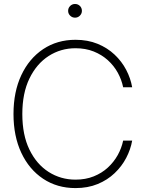

<svg xmlns="http://www.w3.org/2000/svg" viewBox="-20 -937 731 966"><path d="M359.9 9.3Q267.6 9.3 197 -37.6Q126.5 -84.5 87.2 -168.2Q47.9 -252 47.9 -363.3Q47.9 -475.1 87.2 -558.8Q126.5 -642.6 197 -689.7Q267.6 -736.8 359.9 -736.8Q421.4 -736.8 470.9 -716.6Q520.5 -696.3 556.6 -662.1Q592.8 -627.9 615 -585.4Q637.2 -543 645 -498H599.6Q591.8 -536.1 572.5 -571.3Q553.2 -606.4 522.7 -634Q492.2 -661.6 451.4 -678Q410.6 -694.3 359.9 -694.3Q285.6 -694.3 224.9 -655.3Q164.1 -616.2 128.2 -542.2Q92.3 -468.3 92.3 -363.3Q92.3 -257.8 128.2 -184.1Q164.1 -110.4 224.9 -71.8Q285.6 -33.2 359.9 -33.2Q410.6 -33.2 451.4 -49.6Q492.2 -65.9 522.5 -93.8Q552.7 -121.6 572.3 -156.7Q591.8 -191.9 599.6 -229.5H645Q637.2 -185.1 615 -142.6Q592.8 -100.1 556.6 -65.7Q520.5 -31.2 471.2 -11Q421.9 9.3 359.9 9.3ZM357.4 -848.1Q343.3 -848.1 333 -858.2Q322.8 -868.2 322.8 -882.3Q322.8 -897 333 -907Q343.3 -917 357.4 -917Q372.1 -917 382.1 -907Q392.1 -897 392.1 -882.3Q392.1 -868.7 382.1 -858.4Q372.1 -848.1 357.4 -848.1Z"/></svg>

Font: Inter 28pt ExtraLight
Style: Regular
Weight: 250
Designer: Rasmus Andersson
Foundry: rsms
Version: Version 4.001;git-66647c0bb